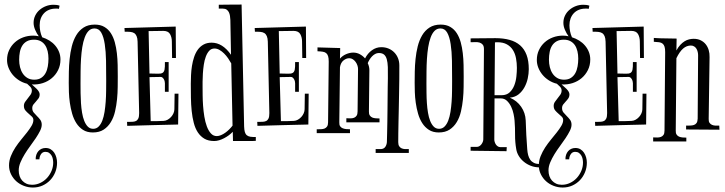

<svg xmlns="http://www.w3.org/2000/svg" viewBox="-20 -673 3213 851"><path d="M121.1 -298.8Q126 -293.9 132.1 -288.8Q138.2 -283.7 143.6 -278.1Q148.9 -272.5 152.3 -266.6Q155.8 -260.7 155.8 -254.9Q155.8 -244.1 150.6 -236.8Q145.5 -229.5 139.4 -223.1Q133.3 -216.8 128.2 -210Q123 -203.1 123 -193.8Q123 -182.1 129.6 -174.1Q136.2 -166 144 -158.4Q151.9 -150.9 158.4 -142.1Q165 -133.3 165 -120.1Q165 -107.9 157.5 -92.8Q149.9 -77.6 138.7 -60.8Q127.4 -43.9 114 -25.9Q100.6 -7.8 89.4 10.5Q78.1 28.8 70.6 46.9Q63 64.9 63 82Q63 95.7 66.9 107.4Q70.8 119.1 78.6 127.7Q86.4 136.2 97.2 141.1Q107.9 146 122.1 146Q141.1 146 158.2 137.9Q175.3 129.9 188 116.2Q200.7 102.5 208.3 84.7Q215.8 66.9 215.8 47.9Q215.8 40 214.1 31.5Q212.4 22.9 208.3 16.1Q204.1 9.3 197.5 4.6Q190.9 0 181.2 0Q168.5 0 161.6 10.5Q154.8 21 154.8 33.2H138.2Q137.7 22.5 140.9 13.2Q144 3.9 149.9 -2.9Q155.8 -9.8 164.1 -13.4Q172.4 -17.1 182.1 -17.1Q195.3 -17.1 204.8 -11.2Q214.4 -5.4 220.5 3.9Q226.6 13.2 229.7 24.7Q232.9 36.1 232.9 47.9Q232.9 70.3 224.9 90.3Q216.8 110.4 202.4 125.5Q188 140.6 168.5 149.4Q148.9 158.2 126 158.2Q105.5 158.2 86.2 150.9Q66.9 143.6 52.2 130.4Q37.6 117.2 28.8 99.1Q20 81.1 20 60.1Q20 39.1 28.1 19Q36.1 -1 48.1 -19.3Q60.1 -37.6 74 -54.4Q87.9 -71.3 99.9 -86.4Q111.8 -101.6 119.9 -115.2Q127.9 -128.9 127.9 -141.1Q127.9 -149.9 121.3 -156.2Q114.7 -162.6 106.9 -169.2Q99.1 -175.8 92.5 -183.6Q85.9 -191.4 85.9 -204.1Q85.9 -213.4 91.3 -221.4Q96.7 -229.5 103.3 -237.3Q109.9 -245.1 115.5 -253.4Q121.1 -261.7 121.1 -272Q121.1 -281.2 114 -288.6Q106.9 -295.9 100.1 -301.8Q80.6 -306.6 64.2 -317.1Q47.9 -327.6 36.1 -341.8Q24.4 -356 17.8 -372.8Q11.2 -389.6 11.2 -407.2Q11.2 -431.2 20.5 -450.9Q29.8 -470.7 45.7 -485.1Q61.5 -499.5 82.5 -507.3Q103.5 -515.1 127 -515.1Q132.8 -515.1 139.4 -514.4Q146 -513.7 151.9 -512.2Q143.1 -523.9 136 -540.3Q128.9 -556.6 128.9 -571.8Q128.9 -589.4 136.2 -604.2Q143.6 -619.1 156 -629.6Q168.5 -640.1 184.1 -646Q199.7 -651.9 216.8 -651.9Q223.6 -651.9 230.5 -651.1Q237.3 -650.4 244.1 -647.9L241.2 -633.8Q237.8 -634.8 234.4 -634.8Q231 -634.8 227.1 -634.8Q210.4 -634.8 197.3 -629.4Q184.1 -624 174.8 -614Q165.5 -604 160.6 -590.6Q155.8 -577.1 155.8 -561Q155.8 -548.8 158.4 -534.7Q161.1 -520.5 167 -507.8Q184.1 -502.4 199 -493.2Q213.9 -483.9 224.9 -470.9Q235.8 -458 241.9 -442.4Q248 -426.8 248 -409.2Q248 -383.3 237.5 -362.3Q227.1 -341.3 209.7 -326.7Q192.4 -312 169.7 -304.7Q147 -297.4 122.1 -298.8ZM130.9 -497.1Q111.8 -497.1 99.1 -490Q86.4 -482.9 78.9 -470.9Q71.3 -459 68.1 -442.6Q64.9 -426.3 64.9 -408.2Q64.9 -391.1 68.8 -375.2Q72.8 -359.4 81.1 -346.9Q89.4 -334.5 102.1 -327.1Q114.7 -319.8 131.8 -319.8Q150.4 -319.8 162.6 -327.9Q174.8 -335.9 181.9 -348.9Q189 -361.8 191.9 -378.7Q194.8 -395.5 194.8 -413.1Q194.8 -430.7 191.2 -446Q187.5 -461.4 179.9 -472.7Q172.4 -483.9 160.2 -490.5Q147.9 -497.1 130.9 -497.1Z M502 -334Q502 -313.5 501.7 -287.4Q501.5 -261.2 498.8 -233.6Q496.1 -206.1 490 -179.4Q483.9 -152.8 471.4 -132.1Q459 -111.3 439.7 -98.6Q420.4 -85.9 391.6 -85.9Q365.7 -85.9 347.9 -97.4Q330.1 -108.9 318.4 -127.2Q306.6 -145.5 299.8 -169.2Q293 -192.9 289.6 -217.3Q286.1 -241.7 285.4 -264.9Q284.7 -288.1 284.7 -306.2Q284.7 -327.6 285.2 -355.2Q285.6 -382.8 288.6 -411.6Q291.5 -440.4 298.3 -467.8Q305.2 -495.1 317.9 -516.6Q330.6 -538.1 350.6 -551Q370.6 -564 399.9 -564Q425.3 -564 442.6 -553.7Q460 -543.5 471.2 -526.1Q482.4 -508.8 488.8 -485.8Q495.1 -462.9 498 -437.3Q501 -411.6 501.5 -385Q502 -358.4 502 -334ZM398.9 -546.9Q383.3 -546.9 372.8 -536.1Q362.3 -525.4 355.5 -506.8Q348.6 -488.3 344.7 -463.9Q340.8 -439.5 339.1 -412.1Q337.4 -384.8 337.2 -356.4Q336.9 -328.1 336.9 -301.8Q336.9 -282.7 337.2 -260.5Q337.4 -238.3 338.9 -216.1Q340.3 -193.8 343.8 -173.3Q347.2 -152.8 353.5 -137Q359.9 -121.1 369.4 -111.6Q378.9 -102.1 393.1 -102.1Q407.2 -102.1 417.2 -112.1Q427.2 -122.1 433.6 -138.7Q439.9 -155.3 443.4 -177Q446.8 -198.7 448.5 -222.4Q450.2 -246.1 450.4 -270Q450.7 -293.9 450.7 -314.9Q450.7 -361.3 450 -403.3Q449.2 -445.3 444.3 -477.3Q439.5 -509.3 429 -528.1Q418.5 -546.9 398.9 -546.9Z M642.6 -347.2Q664.6 -347.2 678.5 -346.4Q692.4 -345.7 699.7 -349.6Q707 -353.5 709.2 -364.3Q711.4 -375 710.9 -397.9H727.5V-266.1H710.9V-304.2Q710.9 -308.1 709.7 -313Q708.5 -317.9 706.1 -322Q703.6 -326.2 700.2 -329.1Q696.8 -332 691.9 -332L642.6 -331.1L647.9 -136.2Q663.1 -136.2 677.2 -136.2Q691.4 -136.2 705.6 -137.2Q714.8 -137.7 723.4 -142.6Q731.9 -147.5 738.5 -154.8Q745.1 -162.1 749 -171.1Q752.9 -180.2 752.9 -189L753.9 -257.8H771L769.5 -121.1Q713.4 -120.1 656.7 -118.4Q600.1 -116.7 543.9 -115.2L543 -132.8Q555.7 -132.8 565.7 -133.1Q575.7 -133.3 582.5 -136.7Q589.4 -140.1 593 -147.9Q596.7 -155.8 596.7 -170.9V-173.8L589.8 -488.8Q589.4 -503.9 585.4 -512.9Q581.5 -522 574.5 -526.4Q567.4 -530.8 556.9 -531.7Q546.4 -532.7 532.7 -532.2L531.7 -548.8L758.8 -555.2L759.8 -416H742.7L741.7 -488.8Q741.7 -507.8 733.6 -522Q725.6 -536.1 703.6 -536.1Q687 -536.1 671.1 -535.6Q655.3 -535.2 638.7 -535.2Z M1001 -585Q1000.5 -593.8 999.3 -602.5Q998 -611.3 994.6 -618.4Q991.2 -625.5 984.9 -630.1Q978.5 -634.8 967.8 -634.8H949.7V-651.9Q956.1 -651.9 963.4 -652.1Q970.7 -652.3 981.9 -652.3Q993.2 -652.3 1009.5 -652.6Q1025.9 -652.8 1050.8 -652.8L1062 -112.8Q1062.5 -97.2 1065.2 -87.9Q1067.9 -78.6 1074 -73.5Q1080.1 -68.4 1089.8 -66.9Q1099.6 -65.4 1113.8 -65.9V-48.8Q1107.4 -48.3 1100.3 -48.1Q1093.3 -47.9 1082.3 -47.9Q1071.3 -47.9 1054.7 -47.9Q1038.1 -47.9 1012.7 -47.9L1011.7 -88.9Q1003.9 -80.6 993.9 -73.2Q983.9 -65.9 973.1 -60.3Q962.4 -54.7 951.2 -51.3Q939.9 -47.9 929.7 -47.9Q903.8 -47.9 886.2 -58.1Q868.7 -68.4 856.9 -86.2Q845.2 -104 838.9 -128.4Q832.5 -152.8 829.6 -181.2Q826.7 -209.5 826.2 -240.2Q825.7 -271 825.7 -301.8Q825.7 -319.3 826.7 -339.8Q827.6 -360.4 830.8 -380.6Q834 -400.9 840.1 -419.4Q846.2 -438 856.4 -452.4Q866.7 -466.8 881.8 -475.3Q897 -483.9 918 -483.9Q966.3 -483.9 1003.9 -430.2ZM930.7 -458Q916.5 -458 907.2 -447.8Q897.9 -437.5 892.1 -421.6Q886.2 -405.8 883.3 -386Q880.4 -366.2 879.2 -346.9Q877.9 -327.6 877.9 -311Q877.9 -294.4 877.9 -285.2Q877.9 -271 878.2 -249.5Q878.4 -228 880.1 -204.1Q881.8 -180.2 885.7 -156.2Q889.6 -132.3 896.7 -113Q903.8 -93.8 914.6 -81.8Q925.3 -69.8 940.9 -69.8Q949.7 -69.8 959.5 -74Q969.2 -78.1 978.5 -84.7Q987.8 -91.3 996.1 -99.6Q1004.4 -107.9 1010.7 -116.2L1004.9 -392.1Q999 -402.8 991 -414.6Q982.9 -426.3 973.4 -435.8Q963.9 -445.3 952.9 -451.7Q941.9 -458 930.7 -458Z M1219.7 -347.2Q1241.7 -347.2 1255.6 -346.4Q1269.5 -345.7 1276.9 -349.6Q1284.2 -353.5 1286.4 -364.3Q1288.6 -375 1288.1 -397.9H1304.7V-266.1H1288.1V-304.2Q1288.1 -308.1 1286.9 -313Q1285.6 -317.9 1283.2 -322Q1280.8 -326.2 1277.3 -329.1Q1273.9 -332 1269 -332L1219.7 -331.1L1225.1 -136.2Q1240.2 -136.2 1254.4 -136.2Q1268.6 -136.2 1282.7 -137.2Q1292 -137.7 1300.5 -142.6Q1309.1 -147.5 1315.7 -154.8Q1322.3 -162.1 1326.2 -171.1Q1330.1 -180.2 1330.1 -189L1331.1 -257.8H1348.1L1346.7 -121.1Q1290.5 -120.1 1233.9 -118.4Q1177.2 -116.7 1121.1 -115.2L1120.1 -132.8Q1132.8 -132.8 1142.8 -133.1Q1152.8 -133.3 1159.7 -136.7Q1166.5 -140.1 1170.2 -147.9Q1173.8 -155.8 1173.8 -170.9V-173.8L1167 -488.8Q1166.5 -503.9 1162.6 -512.9Q1158.7 -522 1151.6 -526.4Q1144.5 -530.8 1134 -531.7Q1123.5 -532.7 1109.9 -532.2L1108.9 -548.8L1335.9 -555.2L1336.9 -416H1319.8L1318.8 -488.8Q1318.8 -507.8 1310.8 -522Q1302.7 -536.1 1280.8 -536.1Q1264.2 -536.1 1248.3 -535.6Q1232.4 -535.2 1215.8 -535.2Z M1486.8 -413.1Q1497.6 -425.8 1513.9 -432.9Q1530.3 -439.9 1545.9 -439.9Q1561.5 -439.9 1575 -432.6Q1588.4 -425.3 1598.1 -414.1Q1609.4 -436.5 1628.4 -450.2Q1647.5 -463.9 1669.9 -463.9Q1687.5 -463.9 1702.1 -457.8Q1716.8 -451.7 1727.5 -440.7Q1738.3 -429.7 1744.1 -415Q1750 -400.4 1750 -382.8Q1750 -354.5 1749.8 -322.5Q1749.5 -290.5 1748.8 -258.1Q1748 -225.6 1747.6 -193.8Q1747.1 -162.1 1746.3 -133.8Q1745.6 -105.5 1745.4 -82Q1745.1 -58.6 1745.1 -43Q1745.1 -31.2 1749.3 -24.9Q1753.4 -18.6 1760 -15.6Q1766.6 -12.7 1774.9 -12.2Q1783.2 -11.7 1792 -12.2V4.9H1645V-12.2H1668.9Q1681.6 -13.2 1687.7 -22Q1693.8 -30.8 1694.8 -43Q1695.3 -59.1 1695.8 -82Q1696.3 -105 1696.8 -131.6Q1697.3 -158.2 1697.5 -186.3Q1697.8 -214.4 1698 -240.5Q1698.2 -266.6 1698.5 -289.1Q1698.7 -311.5 1699.2 -326.2Q1699.7 -354.5 1699 -375.5Q1698.2 -396.5 1694.3 -410.4Q1690.4 -424.3 1682.1 -431.2Q1673.8 -438 1659.2 -438Q1650.4 -438 1642.8 -433.8Q1635.3 -429.7 1628.9 -423.1Q1622.6 -416.5 1617.7 -408.4Q1612.8 -400.4 1609.9 -393.1Q1613.3 -386.2 1615.2 -378.4Q1617.2 -370.6 1617.2 -362.8L1615.2 -179.2Q1614.7 -168 1618.9 -161.6Q1623 -155.3 1629.6 -152.3Q1636.2 -149.4 1644.8 -148.7Q1653.3 -147.9 1662.1 -147.9V-130.9H1515.1V-148.9Q1524.4 -148.4 1533.4 -148.4Q1542.5 -148.4 1549.3 -151.1Q1556.2 -153.8 1560.5 -160.2Q1564.9 -166.5 1564.9 -179.2L1566.9 -367.2Q1566.9 -375 1564 -383.5Q1561 -392.1 1555.9 -398.9Q1550.8 -405.8 1543.7 -410.4Q1536.6 -415 1527.8 -415Q1515.1 -415 1502.7 -405.3Q1490.2 -395.5 1486.8 -375L1483.9 -130.9Q1483.4 -119.6 1487.5 -113.5Q1491.7 -107.4 1498.8 -104.5Q1505.9 -101.6 1514.4 -100.8Q1522.9 -100.1 1531.2 -100.1V-83H1383.8V-100.1Q1393.1 -100.1 1402.3 -100.3Q1411.6 -100.6 1418.5 -103.3Q1425.3 -106 1429.7 -112.3Q1434.1 -118.7 1434.1 -130.9L1437 -399.9Q1437 -415 1434.3 -423.8Q1431.6 -432.6 1425.8 -437.5Q1419.9 -442.4 1410.4 -443.8Q1400.9 -445.3 1387.2 -445.8V-462.9L1487.8 -460Z M2035.2 -334Q2035.2 -313.5 2034.9 -287.4Q2034.7 -261.2 2032 -233.6Q2029.3 -206.1 2023.2 -179.4Q2017.1 -152.8 2004.6 -132.1Q1992.2 -111.3 1972.9 -98.6Q1953.6 -85.9 1924.8 -85.9Q1898.9 -85.9 1881.1 -97.4Q1863.3 -108.9 1851.6 -127.2Q1839.8 -145.5 1833 -169.2Q1826.2 -192.9 1822.8 -217.3Q1819.3 -241.7 1818.6 -264.9Q1817.9 -288.1 1817.9 -306.2Q1817.9 -327.6 1818.4 -355.2Q1818.8 -382.8 1821.8 -411.6Q1824.7 -440.4 1831.5 -467.8Q1838.4 -495.1 1851.1 -516.6Q1863.8 -538.1 1883.8 -551Q1903.8 -564 1933.1 -564Q1958.5 -564 1975.8 -553.7Q1993.2 -543.5 2004.4 -526.1Q2015.6 -508.8 2022 -485.8Q2028.3 -462.9 2031.2 -437.3Q2034.2 -411.6 2034.7 -385Q2035.2 -358.4 2035.2 -334ZM1932.1 -546.9Q1916.5 -546.9 1906 -536.1Q1895.5 -525.4 1888.7 -506.8Q1881.8 -488.3 1877.9 -463.9Q1874 -439.5 1872.3 -412.1Q1870.6 -384.8 1870.4 -356.4Q1870.1 -328.1 1870.1 -301.8Q1870.1 -282.7 1870.4 -260.5Q1870.6 -238.3 1872.1 -216.1Q1873.5 -193.8 1877 -173.3Q1880.4 -152.8 1886.7 -137Q1893.1 -121.1 1902.6 -111.6Q1912.1 -102.1 1926.3 -102.1Q1940.4 -102.1 1950.4 -112.1Q1960.4 -122.1 1966.8 -138.7Q1973.1 -155.3 1976.6 -177Q1980 -198.7 1981.7 -222.4Q1983.4 -246.1 1983.6 -270Q1983.9 -293.9 1983.9 -314.9Q1983.9 -361.3 1983.2 -403.3Q1982.4 -445.3 1977.5 -477.3Q1972.7 -509.3 1962.2 -528.1Q1951.7 -546.9 1932.1 -546.9Z M2196.8 -21H2226.1L2225.1 -2.9L2065.9 -4.9V-22H2093.8Q2099.6 -22 2105 -25.4Q2110.4 -28.8 2114 -33.7Q2117.7 -38.6 2119.9 -44.4Q2122.1 -50.3 2122.1 -55.2L2125 -455.1Q2125 -468.8 2119.4 -475.3Q2113.8 -481.9 2105.2 -484.4Q2096.7 -486.8 2086.2 -486.3Q2075.7 -485.8 2065.9 -485.8V-502.9Q2093.8 -502.9 2120.8 -503.4Q2147.9 -503.9 2175.8 -503.9Q2210.9 -503.9 2238.5 -496.3Q2266.1 -488.8 2285.2 -472.2Q2304.2 -455.6 2314 -429.4Q2323.7 -403.3 2323.7 -366.2Q2323.7 -346.7 2319.1 -325.4Q2314.5 -304.2 2304.4 -285.9Q2294.4 -267.6 2278.6 -254.9Q2262.7 -242.2 2239.7 -240.2Q2271.5 -226.6 2290 -199.7Q2308.6 -172.9 2310.1 -139.2Q2311 -106.9 2312.7 -75Q2314.5 -43 2316.9 -11.2Q2317.9 2.9 2321 14.6Q2324.2 26.4 2330.3 35.2Q2336.4 43.9 2346.4 48.8Q2356.4 53.7 2371.1 54.2V68.8Q2350.6 68.8 2333 62Q2315.4 55.2 2301.8 43.9Q2288.1 32.7 2279.3 18.1Q2270.5 3.4 2268.1 -12.2Q2262.7 -43 2262.9 -74.7Q2263.2 -106.4 2260.7 -138.2Q2259.8 -150.9 2256.3 -167.7Q2252.9 -184.6 2245.6 -200Q2238.3 -215.3 2227.1 -226.1Q2215.8 -236.8 2200.2 -236.8H2171.9L2170.9 -54.2Q2170.9 -48.8 2172.9 -43Q2174.8 -37.1 2178.2 -32.2Q2181.6 -27.3 2186.5 -24.2Q2191.4 -21 2196.8 -21ZM2203.1 -251Q2225.6 -251 2239 -263.7Q2252.4 -276.4 2259.5 -294.7Q2266.6 -313 2268.8 -334Q2271 -355 2271 -372.1Q2271 -394 2267.1 -414.8Q2263.2 -435.5 2253.4 -451.2Q2243.7 -466.8 2226.8 -476.3Q2210 -485.8 2184.1 -485.8Q2181.2 -485.8 2178.7 -485.8Q2176.3 -485.8 2173.8 -484.9L2171.9 -251Z M2469.2 -298.8Q2474.1 -293.9 2480.2 -288.8Q2486.3 -283.7 2491.7 -278.1Q2497.1 -272.5 2500.5 -266.6Q2503.9 -260.7 2503.9 -254.9Q2503.9 -244.1 2498.8 -236.8Q2493.7 -229.5 2487.5 -223.1Q2481.4 -216.8 2476.3 -210Q2471.2 -203.1 2471.2 -193.8Q2471.2 -182.1 2477.8 -174.1Q2484.4 -166 2492.2 -158.4Q2500 -150.9 2506.6 -142.1Q2513.2 -133.3 2513.2 -120.1Q2513.2 -107.9 2505.6 -92.8Q2498 -77.6 2486.8 -60.8Q2475.6 -43.9 2462.2 -25.9Q2448.7 -7.8 2437.5 10.5Q2426.3 28.8 2418.7 46.9Q2411.1 64.9 2411.1 82Q2411.1 95.7 2415 107.4Q2418.9 119.1 2426.8 127.7Q2434.6 136.2 2445.3 141.1Q2456.1 146 2470.2 146Q2489.3 146 2506.3 137.9Q2523.4 129.9 2536.1 116.2Q2548.8 102.5 2556.4 84.7Q2564 66.9 2564 47.9Q2564 40 2562.3 31.5Q2560.5 22.9 2556.4 16.1Q2552.2 9.3 2545.7 4.6Q2539.1 0 2529.3 0Q2516.6 0 2509.8 10.5Q2502.9 21 2502.9 33.2H2486.3Q2485.8 22.5 2489 13.2Q2492.2 3.9 2498 -2.9Q2503.9 -9.8 2512.2 -13.4Q2520.5 -17.1 2530.3 -17.1Q2543.5 -17.1 2553 -11.2Q2562.5 -5.4 2568.6 3.9Q2574.7 13.2 2577.9 24.7Q2581.1 36.1 2581.1 47.9Q2581.1 70.3 2573 90.3Q2564.9 110.4 2550.5 125.5Q2536.1 140.6 2516.6 149.4Q2497.1 158.2 2474.1 158.2Q2453.6 158.2 2434.3 150.9Q2415 143.6 2400.4 130.4Q2385.7 117.2 2377 99.1Q2368.2 81.1 2368.2 60.1Q2368.2 39.1 2376.2 19Q2384.3 -1 2396.2 -19.3Q2408.2 -37.6 2422.1 -54.4Q2436 -71.3 2448 -86.4Q2460 -101.6 2468 -115.2Q2476.1 -128.9 2476.1 -141.1Q2476.1 -149.9 2469.5 -156.2Q2462.9 -162.6 2455.1 -169.2Q2447.3 -175.8 2440.7 -183.6Q2434.1 -191.4 2434.1 -204.1Q2434.1 -213.4 2439.5 -221.4Q2444.8 -229.5 2451.4 -237.3Q2458 -245.1 2463.6 -253.4Q2469.2 -261.7 2469.2 -272Q2469.2 -281.2 2462.2 -288.6Q2455.1 -295.9 2448.2 -301.8Q2428.7 -306.6 2412.4 -317.1Q2396 -327.6 2384.3 -341.8Q2372.6 -356 2366 -372.8Q2359.4 -389.6 2359.4 -407.2Q2359.4 -431.2 2368.7 -450.9Q2377.9 -470.7 2393.8 -485.1Q2409.7 -499.5 2430.7 -507.3Q2451.7 -515.1 2475.1 -515.1Q2481 -515.1 2487.5 -514.4Q2494.1 -513.7 2500 -512.2Q2491.2 -523.9 2484.1 -540.3Q2477.1 -556.6 2477.1 -571.8Q2477.1 -589.4 2484.4 -604.2Q2491.7 -619.1 2504.2 -629.6Q2516.6 -640.1 2532.2 -646Q2547.9 -651.9 2564.9 -651.9Q2571.8 -651.9 2578.6 -651.1Q2585.4 -650.4 2592.3 -647.9L2589.4 -633.8Q2585.9 -634.8 2582.5 -634.8Q2579.1 -634.8 2575.2 -634.8Q2558.6 -634.8 2545.4 -629.4Q2532.2 -624 2522.9 -614Q2513.7 -604 2508.8 -590.6Q2503.9 -577.1 2503.9 -561Q2503.9 -548.8 2506.6 -534.7Q2509.3 -520.5 2515.1 -507.8Q2532.2 -502.4 2547.1 -493.2Q2562 -483.9 2573 -470.9Q2584 -458 2590.1 -442.4Q2596.2 -426.8 2596.2 -409.2Q2596.2 -383.3 2585.7 -362.3Q2575.2 -341.3 2557.9 -326.7Q2540.5 -312 2517.8 -304.7Q2495.1 -297.4 2470.2 -298.8ZM2479 -497.1Q2460 -497.1 2447.3 -490Q2434.6 -482.9 2427 -470.9Q2419.4 -459 2416.3 -442.6Q2413.1 -426.3 2413.1 -408.2Q2413.1 -391.1 2417 -375.2Q2420.9 -359.4 2429.2 -346.9Q2437.5 -334.5 2450.2 -327.1Q2462.9 -319.8 2480 -319.8Q2498.5 -319.8 2510.7 -327.9Q2522.9 -335.9 2530 -348.9Q2537.1 -361.8 2540 -378.7Q2543 -395.5 2543 -413.1Q2543 -430.7 2539.3 -446Q2535.6 -461.4 2528.1 -472.7Q2520.5 -483.9 2508.3 -490.5Q2496.1 -497.1 2479 -497.1Z M2716.8 -347.2Q2738.8 -347.2 2752.7 -346.4Q2766.6 -345.7 2773.9 -349.6Q2781.2 -353.5 2783.4 -364.3Q2785.6 -375 2785.2 -397.9H2801.8V-266.1H2785.2V-304.2Q2785.2 -308.1 2783.9 -313Q2782.7 -317.9 2780.3 -322Q2777.8 -326.2 2774.4 -329.1Q2771 -332 2766.1 -332L2716.8 -331.1L2722.2 -136.2Q2737.3 -136.2 2751.5 -136.2Q2765.6 -136.2 2779.8 -137.2Q2789.1 -137.7 2797.6 -142.6Q2806.2 -147.5 2812.7 -154.8Q2819.3 -162.1 2823.2 -171.1Q2827.1 -180.2 2827.1 -189L2828.1 -257.8H2845.2L2843.8 -121.1Q2787.6 -120.1 2731 -118.4Q2674.3 -116.7 2618.2 -115.2L2617.2 -132.8Q2629.9 -132.8 2639.9 -133.1Q2649.9 -133.3 2656.7 -136.7Q2663.6 -140.1 2667.2 -147.9Q2670.9 -155.8 2670.9 -170.9V-173.8L2664.1 -488.8Q2663.6 -503.9 2659.7 -512.9Q2655.8 -522 2648.7 -526.4Q2641.6 -530.8 2631.1 -531.7Q2620.6 -532.7 2606.9 -532.2L2606 -548.8L2833 -555.2L2834 -416H2816.9L2815.9 -488.8Q2815.9 -507.8 2807.9 -522Q2799.8 -536.1 2777.8 -536.1Q2761.2 -536.1 2745.4 -535.6Q2729.5 -535.2 2712.9 -535.2Z M2975.1 -94.2Q2974.6 -83 2978.8 -76.7Q2982.9 -70.3 2989.7 -67.4Q2996.6 -64.5 3005.1 -63.7Q3013.7 -63 3022 -63V-45.9H2875V-64Q2884.3 -63.5 2893.3 -63.5Q2902.3 -63.5 2909.4 -66.2Q2916.5 -68.8 2920.9 -75.2Q2925.3 -81.5 2925.3 -94.2L2928.2 -441.9Q2928.2 -457 2925.5 -465.8Q2922.9 -474.6 2917 -479.5Q2911.1 -484.4 2901.4 -485.8Q2891.6 -487.3 2877.9 -487.8V-504.9Q2877.9 -504.9 2882.3 -504.6Q2886.7 -504.4 2893.6 -503.9Q2900.4 -503.4 2909.4 -503.2Q2918.5 -502.9 2928.2 -502.9L2979 -502L2978 -449.2Q2985.8 -463.9 2995.1 -473.9Q3004.4 -483.9 3014.2 -490Q3023.9 -496.1 3034.2 -498.5Q3044.4 -501 3054.2 -501Q3072.3 -501 3085.7 -494.4Q3099.1 -487.8 3107.9 -476.8Q3116.7 -465.8 3121.1 -451.2Q3125.5 -436.5 3125 -419.9L3121.1 -146Q3120.6 -134.8 3124.8 -128.7Q3128.9 -122.6 3135.7 -119.6Q3142.6 -116.7 3151.1 -116.2Q3159.7 -115.7 3168 -116.2L3168.9 -98.1L3021 -99.1V-116.2Q3030.3 -116.2 3039.3 -116.5Q3048.3 -116.7 3055.7 -119.1Q3063 -121.6 3067.4 -127.9Q3071.8 -134.3 3072.3 -147L3074.2 -428.2Q3074.2 -435.1 3072.5 -442.6Q3070.8 -450.2 3067.1 -456.5Q3063.5 -462.9 3057.1 -467Q3050.8 -471.2 3042 -471.2Q3023.4 -471.2 3007.8 -457.8Q2992.2 -444.3 2978 -415Z"/></svg>

Font: Bigelow Rules
Style: Regular
Weight: 400
Designer: Astigmatic (AOETI)
Foundry: Astigmatic (AOETI)
Version: Version 1.001